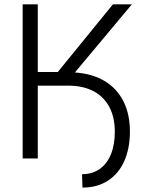

<svg xmlns="http://www.w3.org/2000/svg" viewBox="-20 -727 678 881"><path d="M153.3 0H84V-707H153.3V-396.5H245.1L498 -707H585L323.7 -394.5Q403.3 -389.2 460 -355.2Q516.6 -321.3 546.4 -262.2Q576.2 -203.1 576.2 -122.1Q575.7 -43.5 549.3 14.2Q522.9 71.8 474.1 102.8Q425.3 133.8 358.4 133.8L356.4 72.3Q402.8 72.3 436.8 48.8Q470.7 25.4 488.8 -18.6Q506.8 -62.5 506.8 -122.1Q506.8 -189 481.4 -236.6Q456.1 -284.2 408 -309.1Q359.9 -334 293 -334H153.3Z"/></svg>

Font: Pretendard JP Light
Style: Regular
Weight: 300
Designer: Base glyphs from Inter by Rasmus Andersson; Hangeul glyphs from Noto Sans CJK(Source Han Sans) by Jang Soo-young and Kan
Foundry: Kil Hyung-jin
Version: Version 1.309